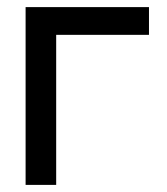

<svg xmlns="http://www.w3.org/2000/svg" viewBox="-20 -520 471 540"><path d="M399 -500V-422H138V0H52V-500Z"/></svg>

Font: Overused Grotesk
Style: Regular
Weight: 450
Version: Version 0.004